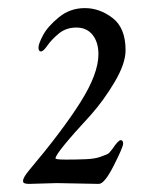

<svg xmlns="http://www.w3.org/2000/svg" viewBox="-20 -804 367 474"><path d="M120 -352 52 -350Q37 -350 37 -356V-358Q37 -366 53 -385Q134 -481 178.5 -551.5Q223 -622 223 -670Q223 -700 208.5 -718Q194 -736 168.5 -736Q143 -736 125 -721Q107 -706 97 -691.5Q87 -677 81 -677Q75 -677 75 -686.5Q75 -696 86.5 -717.5Q98 -739 125.5 -761.5Q153 -784 189.5 -784Q226 -784 258 -759.5Q290 -735 290 -680Q290 -647 263 -601.5Q236 -556 204 -520Q117 -426 117 -413Q117 -410 143.5 -410Q170 -410 192.5 -411Q215 -412 228.5 -417Q242 -422 246 -424Q250 -426 258 -437Q272 -458 278 -458Q284 -458 284 -449.5Q284 -441 261 -395.5Q238 -350 224 -350Z"/></svg>

Font: Sorts Mill Goudy
Style: Italic
Weight: 400
Italic angle: -7.40001°
Version: Version 003.101